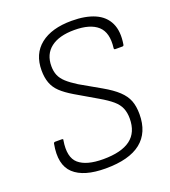

<svg xmlns="http://www.w3.org/2000/svg" viewBox="-126 -759 767 864"><g transform="rotate(-20 257.5 -327.5)"><path d="M233 11Q129 11 81.5 -33Q34 -77 52 -173Q53 -180 60 -180H91Q100 -180 97 -173Q84 -95 120.5 -63.5Q157 -32 237 -32Q324 -32 367.5 -64.5Q411 -97 411 -164Q411 -192 402 -213.5Q393 -235 371.5 -253.5Q350 -272 312 -294L211 -353Q174 -375 152.5 -395.5Q131 -416 121.5 -442Q112 -468 112 -502Q112 -581 165.5 -623.5Q219 -666 315 -666Q381 -666 425.5 -646.5Q470 -627 489 -587Q508 -547 498 -486Q497 -479 491 -479H457Q450 -479 451 -486Q460 -558 424 -590.5Q388 -623 312 -623Q239 -623 199.5 -592.5Q160 -562 160 -505Q160 -480 168 -461Q176 -442 194.5 -425Q213 -408 245 -388L343 -332Q387 -307 412.5 -283Q438 -259 448.5 -232Q459 -205 459 -167Q459 -79 402.5 -34Q346 11 233 11Z"/></g></svg>

Font: Sofia Sans Semi Condensed Light
Style: Italic
Weight: 300
Italic angle: -9°
Version: Version 4.100